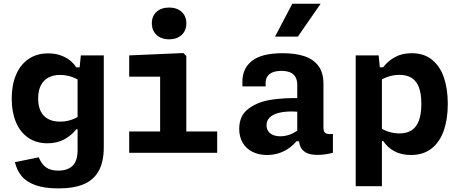

<svg xmlns="http://www.w3.org/2000/svg" viewBox="-20 -838 2520 1053"><path d="M244.2 -545.3Q280.6 -545.3 310.6 -535.1Q340.7 -524.8 362.6 -507.7Q384.5 -490.5 397.9 -468.8H427.1V-388.5Q399.8 -408.1 369.6 -417.6Q339.4 -427.1 310 -427.1Q271.8 -427.1 244.5 -412.1Q217.3 -397.1 203.3 -368.2Q189.2 -339.2 189.2 -297.4Q189.2 -256.3 203.1 -228.1Q217 -199.8 244 -185.4Q270.9 -170.9 309.7 -170.9Q340.2 -170.9 370.2 -180.5Q400.2 -190.2 427.1 -209.8V-129.2H398.4Q372.4 -95.2 332.6 -73.7Q292.8 -52.2 240.2 -52.2Q178.6 -52.2 134.2 -83Q89.9 -113.8 67 -169.2Q44.2 -224.5 44.2 -297.4Q44.2 -370.7 67.5 -426.7Q90.8 -482.7 136 -514Q181.1 -545.3 244.2 -545.3ZM300.3 195.3Q223.3 195.3 173.7 177.2Q124.1 159 98.2 127.2Q72.3 95.4 61.7 51.4L192.6 24.8Q207.4 61.7 232.2 79.7Q257 97.7 300.3 97.7Q350.3 97.7 377.9 71.3Q405.5 44.9 405.5 -14.9V-442.1H414.2L423.3 -534.2H549.2V-30.9Q549.2 48.3 522 98.2Q494.8 148.2 440 171.8Q385.2 195.3 300.3 195.3Z M858.2 0V-450.8L880.7 -417.5H688.5V-534.2L985.2 -547.1L1001.8 -531V0ZM688.5 -117H1171.1V0H688.5ZM812.7 -710.1Q812.7 -749.8 838.7 -773.2Q864.7 -796.6 907.3 -796.6Q950 -796.6 976 -773.2Q1002 -749.8 1002 -710.1Q1002 -670 976 -646.2Q950 -622.3 907.3 -622.3Q879.3 -622.3 858 -633.1Q836.6 -643.8 824.6 -663.8Q812.7 -683.8 812.7 -710.1Z M1753.9 -378.4V-140.8Q1753.9 -124 1758.3 -115.6Q1762.7 -107.2 1773.6 -104.4Q1784.5 -101.5 1805.8 -103.2V0Q1761 11.5 1722.3 11.5Q1680.3 11.5 1657.6 -1.5Q1634.8 -14.6 1626.5 -36.5Q1618.2 -58.3 1618.2 -90.3L1610.2 -99.7V-372.5Q1610.2 -400.1 1599.5 -417.2Q1588.7 -434.4 1569.8 -441.7Q1550.8 -449 1523.9 -449.3Q1497 -449.2 1477.6 -442.2Q1458.2 -435.2 1447.6 -420.5Q1437 -405.8 1436.9 -383.7L1436.8 -364.2H1309.4V-390.1Q1309.4 -463 1362.5 -504.6Q1415.7 -546.2 1530.5 -546.2Q1601.2 -546.2 1650.8 -529.3Q1700.3 -512.4 1727.1 -475.3Q1753.9 -438.2 1753.9 -378.4ZM1579.7 -226.6Q1535.1 -226.6 1504.4 -217.8Q1473.7 -209 1457.8 -192.2Q1441.8 -175.5 1441.8 -151.1Q1441.8 -132.4 1451 -118.8Q1460.1 -105.2 1477.1 -97.9Q1494.1 -90.6 1517.6 -90.6Q1547.5 -90.6 1575.7 -102.3Q1603.9 -114.1 1629.5 -135.5L1626.8 -63.2H1605.6L1599.2 -55.7Q1579.8 -34.9 1556.6 -20Q1533.5 -5 1504.9 3.5Q1476.3 12 1444.3 12Q1399.1 12 1364.5 -5.4Q1329.8 -22.8 1310.9 -55.2Q1291.9 -87.5 1291.9 -131Q1291.9 -203.8 1342.6 -241.7Q1393.3 -279.7 1467.4 -291Q1541.4 -302.4 1628.8 -299.5L1672.3 -214.8Q1648.8 -220.1 1626.9 -223.3Q1604.9 -226.6 1579.7 -226.6ZM1613.8 -637.4 1738.6 -817.7H1583.2L1488.4 -637.4Z M2074.5 183.3H1930.8V-534.2H2056.7L2065.8 -442.1H2074.5ZM2234.2 12Q2180.2 12 2141.7 -9.3Q2103.1 -30.6 2082.1 -64.6H2052.9V-144.8Q2080.2 -125.2 2110.4 -115.8Q2140.6 -106.2 2170 -106.2Q2210.8 -106.2 2237.4 -123.5Q2264 -140.8 2277.4 -176.6Q2290.8 -212.5 2290.8 -268.4Q2290.8 -324.1 2277.5 -359Q2264.2 -394 2237.8 -410.7Q2211.2 -427.4 2170.3 -427.4Q2139.8 -427.4 2109.8 -417.8Q2079.8 -408.2 2052.9 -388.6V-469.2H2081.6Q2107.6 -503.6 2146.4 -524.9Q2185.2 -546.2 2238.2 -546.2Q2304.8 -546.2 2348.9 -510.8Q2393 -475.4 2414.4 -413.1Q2435.8 -350.8 2435.8 -268.4Q2435.8 -185.7 2414.2 -122.7Q2392.6 -59.8 2347.3 -23.9Q2302 12 2234.2 12Z"/></svg>

Font: Monaspace Neon Var
Style: Regular
Weight: 400
Designer: Riley Cran and the Lettermatic Team
Version: Version 1.000 (Monaspace Neon Var)